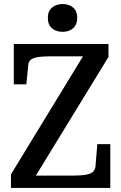

<svg xmlns="http://www.w3.org/2000/svg" viewBox="-20 -927 598 947"><path d="M225 -649Q198 -649 178.5 -647Q159 -645 146 -640Q133 -635 126.5 -626.5Q120 -618 119 -603L110 -511H48V-710H515V-646L133 -22L102 -61H342Q379 -61 402.5 -65Q426 -69 437.5 -78.5Q449 -88 451 -107L460 -216H524V0H34V-67L405 -675L436 -649ZM289 -770Q257 -770 236.5 -787.5Q216 -805 216 -839Q216 -872 236.5 -889.5Q257 -907 289 -907Q321 -907 341 -889.5Q361 -872 361 -839Q361 -806 341 -788Q321 -770 289 -770Z"/></svg>

Font: Roboto Serif 28pt Condensed Medium
Style: Regular
Weight: 500
Width: 3
Designer: Greg Gazdowicz
Foundry: Commercial Type
Version: Version 1.008